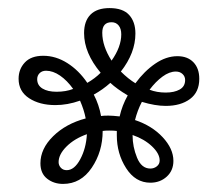

<svg xmlns="http://www.w3.org/2000/svg" viewBox="-20 -732 543 475"><path d="M331 -480Q320 -459 314 -435Q356 -421 382.5 -392.5Q409 -364 409 -334Q409 -310 392.5 -295Q376 -280 352 -280Q315 -280 292 -316Q269 -352 269 -397V-408Q263 -409 250 -409Q239 -409 234 -408Q234 -357 207 -317Q180 -277 136 -277Q113 -277 96.5 -290Q80 -303 80 -328Q80 -364 111.5 -395Q143 -426 192 -439Q188 -460 178 -483Q147 -472 117 -472Q78 -472 52 -489Q26 -506 26 -537Q26 -561 41.5 -577.5Q57 -594 87 -594Q118 -594 146.5 -576Q175 -558 196 -527Q215 -538 229 -552Q188 -601 188 -650Q188 -680 204 -696Q220 -712 251 -712Q284 -712 299.5 -695Q315 -678 315 -649Q315 -601 279 -555Q297 -537 315 -526Q337 -556 364 -574.5Q391 -593 419 -593Q444 -593 458.5 -578Q473 -563 473 -537Q473 -504 450 -487Q427 -470 390 -470Q364 -470 331 -480ZM233 -651Q233 -618 256 -582Q280 -616 280 -647Q280 -661 273.5 -669Q267 -677 256 -677Q233 -677 233 -651ZM161 -512Q146 -533 128.5 -545Q111 -557 94 -557Q84 -557 78 -551Q72 -545 72 -536Q72 -521 85 -513Q98 -505 120 -505Q143 -505 161 -512ZM350 -510Q368 -503 390 -503Q411 -503 424.5 -510.5Q438 -518 438 -534Q438 -543 431.5 -549Q425 -555 415 -555Q399 -555 382 -542.5Q365 -530 350 -510ZM296 -496Q269 -512 253 -527Q234 -510 212 -498Q225 -473 230 -445Q236 -446 248 -446Q258 -446 276 -444Q282 -471 296 -496ZM195 -400Q164 -389 144.5 -369.5Q125 -350 125 -331Q125 -323 130.5 -317Q136 -311 145 -311Q164 -311 178.5 -338Q193 -365 195 -400ZM308 -398V-397Q308 -369 319 -342Q330 -315 352 -315Q361 -315 368 -320.5Q375 -326 375 -335Q375 -352 356 -370Q337 -388 308 -398Z"/></svg>

Font: Arima Madurai
Style: Bold
Weight: 700
Designer: Joana Correia and Natanael Gama
Foundry: NDISCOVER
Version: Version 1.019